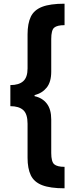

<svg xmlns="http://www.w3.org/2000/svg" viewBox="-20 -852 417 1038"><path d="M36 -392Q82 -392 105.5 -413Q129 -434 129 -482V-666Q129 -725 146.5 -761.5Q164 -798 207.5 -815Q251 -832 329 -832V-716Q289 -716 273 -702.5Q257 -689 257 -641V-465Q257 -409 232.5 -378.5Q208 -348 167 -338V-332Q209 -323 233 -292Q257 -261 257 -206V-25Q257 22 273 36Q289 50 329 50V166Q251 166 207.5 149Q164 132 146.5 95.5Q129 59 129 1V-183Q129 -236 105.5 -257Q82 -278 36 -278Z"/></svg>

Font: Noto Sans Gurmukhi ExtraCondensed ExtraBold
Style: Regular
Weight: 800
Width: 2
Designer: Jelle Bosma - Monotype Design Team
Foundry: Monotype Imaging Inc.
Version: Version 2.004; ttfautohint (v1.8.4.7-5d5b)